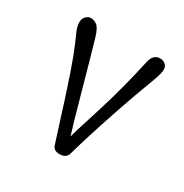

<svg xmlns="http://www.w3.org/2000/svg" viewBox="-99 -452 515 536"><g transform="rotate(30 158.0 -184.5)"><path d="M186.5 -14.6Q181.2 2 161.1 2Q141.6 2 137.2 -11.7Q124 -51.8 111.8 -91.3Q99.6 -130.9 86.9 -168.9Q58.1 -258.8 30.8 -317.4Q24.4 -332.5 24.4 -344.5Q24.4 -356.4 31.5 -363.8Q38.6 -371.1 47.6 -371.1Q56.6 -371.1 66.4 -364.5Q76.2 -357.9 84.5 -330.3Q92.8 -302.7 105.7 -256.1Q118.7 -209.5 130.9 -166Q151.9 -89.8 162.6 -56.2Q169.4 -81.1 176.8 -103.5Q186.5 -134.8 197.3 -168.9Q223.1 -252 242.7 -342.8Q249 -370.1 271 -370.1Q280.8 -370.1 287.8 -364Q294.9 -357.9 294.9 -348.6Q294.9 -335 285.2 -309.6Q275.4 -284.2 261.7 -246.1Q248 -208 234.9 -168.9Q204.6 -79.1 186.5 -14.6Z"/></g></svg>

Font: Pompiere 
Style: Regular
Weight: 400
Designer: Karolina Lach
Foundry: Sorkin Type Co.
Version: Version 1.002